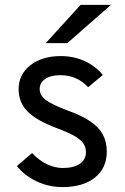

<svg xmlns="http://www.w3.org/2000/svg" viewBox="-20 -752 509 784"><path d="M234 12Q180 12 130.2 -11.2Q80.5 -34.5 49 -74L111 -127Q138 -98 171 -82Q204 -66 236 -66Q281 -66 306 -83.2Q331 -100.5 331 -131Q331 -151 319.8 -167Q308.5 -183 282.8 -197.5Q257 -212 214 -228Q129.5 -259.5 92.8 -296.5Q56 -333.5 56 -388Q56 -448 103.8 -485.5Q151.5 -523 228 -523Q280.5 -523 324.5 -503.2Q368.5 -483.5 400 -446L340 -396Q294 -445 227 -445Q187.5 -445 164.8 -429.8Q142 -414.5 142 -388Q142 -362.5 167.8 -343.2Q193.5 -324 261 -299Q316 -279 350.2 -255.5Q384.5 -232 400.2 -202Q416 -172 416 -133Q416 -65.5 367.5 -26.8Q319 12 234 12ZM167 -576 309 -732H433L255 -576Z"/></svg>

Font: Overpass
Style: Regular
Weight: 400
Designer: Delve Withrington, Dave Bailey, Thomas Jockin
Foundry: Delve Fonts LLC
Version: Version 4.000